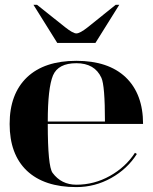

<svg xmlns="http://www.w3.org/2000/svg" viewBox="-20 -762 626 787"><path d="M293 -625Q307.6 -625 339.8 -650.4L454.1 -742.2H468.8L371.1 -585.9H214.8L117.2 -742.2H131.8L247.1 -650.4Q279.3 -625 293 -625ZM175.8 -263.7H410.2Q410.2 -412.1 395.5 -443.4Q368.2 -502.9 293 -502.9Q218.8 -502.9 197.3 -453.1Q175.8 -401.4 175.8 -263.7ZM293 4.9Q161.1 4.9 89.8 -62.5Q19.5 -129.9 19.5 -253.9Q19.5 -377 90.8 -445.3Q162.1 -512.7 293 -512.7Q423.8 -512.7 495.1 -445.3Q566.4 -377 566.4 -253.9H175.8Q175.8 -81.1 195.3 -53.7Q231.4 -4.9 293 -4.9Q366.2 -4.9 430.7 -41Q495.1 -77.1 533.2 -135.7L541 -130.9Q502 -69.3 435.5 -32.2Q369.1 4.9 293 4.9Z"/></svg>

Font: spinwerad
Style: Bold
Weight: 700
Width: 7
Version: Version 0.3